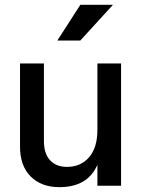

<svg xmlns="http://www.w3.org/2000/svg" viewBox="-20 -770 591 796"><path d="M383.8 -506.8V-231Q383.8 -158.2 349.4 -118.2Q314.9 -78.1 257.8 -78.1Q212.9 -78.1 187.5 -105.7Q162.1 -133.3 162.1 -185.1V-506.8H63V-161.1Q63 -83 106.9 -38.6Q150.9 5.9 226.1 5.9Q343.8 5.9 383.8 -86.9V0H481.9V-506.8ZM313 -750 217.8 -602.1H313L448.2 -750Z"/></svg>

Font: FAU Chimera Medium
Style: Regular
Weight: 500
Version: Version 1.002;hotconv 1.0.117;makeotfexe 2.5.65602